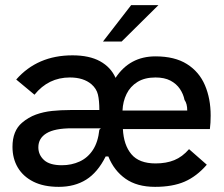

<svg xmlns="http://www.w3.org/2000/svg" viewBox="-20 -717 872 746"><path d="M582.5 9Q512.5 9 467.8 -22.5Q423 -54 401 -109H390.5Q359.5 -47 314.8 -19Q270 9 208.5 9Q150 9 110 -11Q70 -31 49.2 -66Q28.5 -101 28.5 -146.5Q28.5 -208.5 65.5 -240Q90 -261 119.5 -271.8Q149 -282.5 182.8 -286Q216.5 -289.5 253.5 -289.5H366Q366 -326.5 360.5 -349.5Q355 -372.5 335.5 -389.5Q304.5 -416 251.5 -416Q168 -416 114 -349L43 -408Q125.5 -502 261.5 -502Q327 -502 368.8 -479Q410.5 -456 429 -414.5Q484 -498 584 -498Q659 -498 706.5 -468Q754 -438 776.2 -386Q798.5 -334 798.5 -268Q798.5 -239.5 795.5 -215.5H457.5Q460.5 -153.5 490.5 -117.8Q520.5 -82 584.5 -82Q626 -82 657.2 -94.8Q688.5 -107.5 714.5 -137.5L783.5 -77Q744 -31.5 697.2 -11.2Q650.5 9 582.5 9ZM707.5 -287.5Q707.5 -314.5 697 -328.5Q692.5 -351.5 679 -371.5Q665.5 -391.5 642.2 -403.8Q619 -416 584 -416Q542 -416 514 -398.5Q486 -381 471.8 -352Q457.5 -323 456 -287.5ZM220.5 -75Q258 -75 289.5 -89.5Q321 -104 341 -134.5Q361 -165 366 -213L372 -218.5H259Q192.5 -218.5 160.8 -199.2Q129 -180 129 -144.5Q129 -115.5 151 -95.2Q173 -75 220.5 -75ZM452.5 -555.5H380L489.5 -697H595.5Z"/></svg>

Font: Acari Sans Neue SemiBold
Style: Regular
Weight: 600
Designer: Alfredo Marco Pradil (font), Cristiano Sobral (main changes)
Foundry: Hanken Design Co. (font), Cristiano Sobral (main changes)
Version: Version 2.459;March 19, 2022;FontCreator 14.0.0.2808 64-bit;